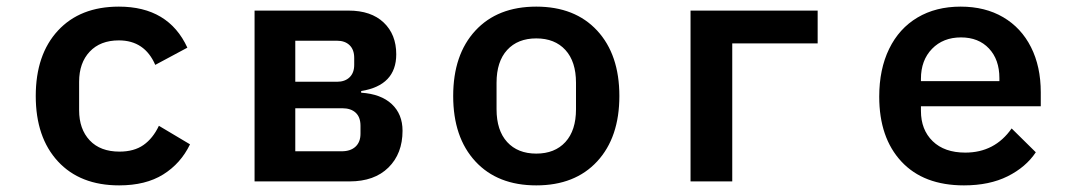

<svg xmlns="http://www.w3.org/2000/svg" viewBox="-20 -548 3240 580"><path d="M88 -258Q88 -383 155 -455.5Q222 -528 339 -528Q489 -528 546 -404L449 -352Q417 -426 339 -426Q283 -426 251 -392Q219 -358 219 -301V-215Q219 -158 251 -124Q283 -90 341 -90Q385 -90 413.5 -110Q442 -130 460 -168L554 -112Q526 -54 473 -21Q420 12 340 12Q222 12 155 -60.5Q88 -133 88 -258Z M749 -516H1033Q1101 -516 1139 -480Q1177 -444 1177 -384Q1177 -290 1071 -273V-268Q1131 -264 1163.5 -233.5Q1196 -203 1196 -153Q1196 -84 1153.5 -42Q1111 0 1036 0H749ZM1012 -91Q1039 -91 1054 -105Q1069 -119 1069 -144V-168Q1069 -194 1054.5 -207.5Q1040 -221 1014 -221H872V-91ZM998 -301Q1022 -301 1036 -314.5Q1050 -328 1050 -352V-373Q1050 -398 1036 -411.5Q1022 -425 998 -425H872V-301Z M1349 -258Q1349 -383 1416 -455.5Q1483 -528 1600 -528Q1717 -528 1784 -455.5Q1851 -383 1851 -258Q1851 -133 1784 -60.5Q1717 12 1600 12Q1483 12 1416 -60.5Q1349 -133 1349 -258ZM1600 -84Q1656 -84 1688 -119Q1720 -154 1720 -218V-298Q1720 -362 1688 -397Q1656 -432 1600 -432Q1544 -432 1512 -397Q1480 -362 1480 -298V-218Q1480 -154 1512 -119Q1544 -84 1600 -84Z M2066 -516H2450V-417H2192V0H2066Z M2636 -256Q2636 -339 2666 -400.5Q2696 -462 2751.5 -495Q2807 -528 2882 -528Q2956 -528 3010.5 -496Q3065 -464 3094.5 -405.5Q3124 -347 3124 -269V-227H2762V-213Q2762 -156 2797.5 -121.5Q2833 -87 2896 -87Q2985 -87 3036 -160L3109 -88Q3079 -43 3024 -15.5Q2969 12 2892 12Q2770 12 2703 -60Q2636 -132 2636 -256ZM2999 -303V-312Q2999 -368 2967.5 -401.5Q2936 -435 2883 -435Q2829 -435 2795.5 -400.5Q2762 -366 2762 -310V-303Z"/></svg>

Font: Writer SemiBold
Style: Regular
Weight: 600
Monospace: yes
Designer: Mike Abbink, Paul van der Laan, Pieter van Rosmalen
Foundry: Bold Monday
Version: Version 2.001 2020